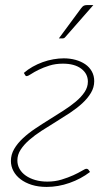

<svg xmlns="http://www.w3.org/2000/svg" viewBox="-20 -731 442 757"><path d="M23 0ZM231.5 -501Q256 -501 277.8 -495Q299.5 -489 316 -477.8Q332.5 -466.5 342 -449.5Q351.5 -432.5 351.5 -411Q351.5 -386.5 338.5 -364.8Q325.5 -343 304.2 -323.5Q283 -304 255.8 -286Q228.5 -268 200 -250.5Q171.5 -233 144.2 -215.5Q117 -198 95.8 -179.5Q74.5 -161 61.5 -141Q48.5 -121 48.5 -98.5Q48.5 -80 57.2 -64.8Q66 -49.5 81.8 -38.5Q97.5 -27.5 119.2 -21.2Q141 -15 166.5 -15Q197 -15 223 -23Q249 -31 269.2 -40.2Q289.5 -49.5 302.8 -57.5Q316 -65.5 320.5 -65.5Q327.5 -65.5 331 -58.5L335 -53Q299 -25.5 254.2 -9.8Q209.5 6 164 6Q131 6 105 -2.2Q79 -10.5 60.8 -24.5Q42.5 -38.5 32.8 -57Q23 -75.5 23 -96.5Q23 -121.5 36 -143.8Q49 -166 70.5 -186Q92 -206 119.2 -224.2Q146.5 -242.5 174.8 -260Q203 -277.5 230.2 -295Q257.5 -312.5 279 -330.5Q300.5 -348.5 313.5 -368Q326.5 -387.5 326.5 -409Q326.5 -440.5 300.2 -460.2Q274 -480 228 -480Q199 -480 175 -472.5Q151 -465 132.8 -456Q114.5 -447 102.8 -439.2Q91 -431.5 86.5 -431Q85 -430.5 82.8 -431.2Q80.5 -432 79.5 -434.5L74 -443.5Q89.5 -457 108.5 -467.8Q127.5 -478.5 148.2 -486Q169 -493.5 190.2 -497.2Q211.5 -501 231.5 -501ZM348 -711 238 -585.5Q233.5 -579.5 226.5 -579.5H212L299.5 -698Q305 -705.5 309.8 -708.2Q314.5 -711 323 -711Z"/></svg>

Font: Lato Thin
Style: Italic
Weight: 200
Italic angle: -7°
Designer: Lukasz Dziedzic
Foundry: tyPoland Lukasz Dziedzic
Version: Version 2.007; 2014-02-27